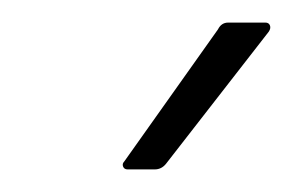

<svg xmlns="http://www.w3.org/2000/svg" viewBox="-20 -710 259 170"><path d="M93 -560Q90 -560 89 -562.5Q88 -565 90 -567L173 -684Q176 -690 182 -690H215Q218 -690 219 -687.5Q220 -685 218 -682L127 -565Q123 -560 117 -560Z"/></svg>

Font: Sofia Sans Semi Condensed ExtraLight
Style: Italic
Weight: 250
Italic angle: -9°
Version: Version 4.100